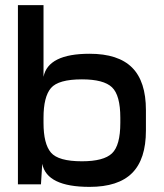

<svg xmlns="http://www.w3.org/2000/svg" viewBox="-20 -720 640 750"><path d="M50 0H140L145 -80L150 -117V-700H50ZM150 -420V-260Q150 -342 179 -376Q208 -410 300 -410Q385 -410 417.5 -379Q450 -348 450 -260V-250H550V-290Q550 -402 496 -456Q442 -510 330 -510Q168 -510 150 -420ZM145 -80Q163 10 330 10Q442 10 496 -44Q550 -98 550 -210V-250H450V-240Q450 -152 417.5 -121Q385 -90 300 -90Q208 -90 179 -124Q150 -158 150 -240V-117Z"/></svg>

Font: Millimetre
Style: Regular
Weight: 500
Designer: Jérémy Landes
Version: Version 1.0